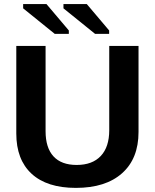

<svg xmlns="http://www.w3.org/2000/svg" viewBox="-20 -914 762 944"><path d="M353 9.8Q210.9 9.8 135.5 -59.6Q60.1 -128.9 60.1 -257.8V-688H204.1V-269Q204.1 -187.5 242.9 -145.3Q281.7 -103 356.9 -103Q434.1 -103 475.6 -147.2Q517.1 -191.4 517.1 -273.9V-688H661.1V-265.1Q661.1 -134.3 580.3 -62.3Q499.5 9.8 353 9.8ZM292 -873V-894H406.7L516.6 -764.2V-747.6H447.3ZM93.8 -873V-894H208.5L318.4 -764.2V-747.6H249Z"/></svg>

Font: Arial
Style: Bold
Weight: 700
Designer: Steve Matteson
Foundry: Ascender Corporation
Version: Version 2.00.3